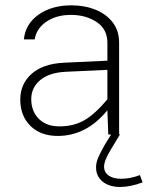

<svg xmlns="http://www.w3.org/2000/svg" viewBox="-20 -515 573 735"><path d="M436 -351.1V0H394.5L391.1 -92.8Q349.6 -42.5 302.2 -18.6Q254.9 5.4 201.2 5.4Q135.3 5.4 96.4 -33.2Q57.6 -71.8 57.6 -133.8Q57.6 -193.4 100.8 -232.2Q144 -271 225.1 -274.9L391.1 -282.7V-351.1Q391.1 -403.3 349.9 -430.7Q308.6 -458 252 -458Q195.8 -458 157.7 -432.1Q119.6 -406.2 112.8 -364.3H71.3Q77.6 -423.8 127.9 -459.2Q178.2 -494.6 253.4 -494.6Q303.7 -494.6 345.2 -478Q386.7 -461.4 411.4 -429.4Q436 -397.5 436 -351.1ZM99.6 -135.7Q99.6 -89.4 128.4 -60.3Q157.2 -31.2 207.5 -31.2Q262.2 -31.2 303.2 -54.9Q344.2 -78.6 391.1 -134.8V-247.6L231 -240.2Q167.5 -236.8 133.5 -208Q99.6 -179.2 99.6 -135.7ZM515.6 155.3 525.9 183.1Q479.5 200.7 439.9 200.7Q397.9 200.7 372.8 180.2Q347.7 159.7 347.7 125.5Q347.7 106.4 357.2 85.4Q366.7 64.5 380.4 40.5L405.3 0V-5.9L438 -1L439 0L404.8 56.6Q378.4 100.1 378.4 122.6Q378.4 144.5 396 157Q413.6 169.4 443.8 169.4Q478.5 169.4 515.6 155.3Z"/></svg>

Font: Estedad-FD ExtraLight
Style: Regular
Weight: 200
Designer: Amin Abedi
Version: Version 7.3